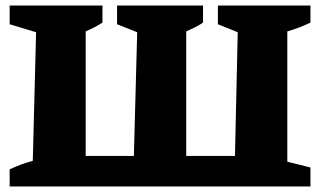

<svg xmlns="http://www.w3.org/2000/svg" viewBox="-20 -677 1165 697"><path d="M1107 -595Q1068 -576 1023 -563V-90L1107 -69V0H15V-62Q56 -82 99 -93L111 -560L15 -589V-657H352V-595Q324 -577 291 -563V-111H466L478 -560L405 -589V-657H717V-595Q704 -586 688 -578Q672 -570 656 -563V-111H833L843 -560L771 -589V-657H1107Z"/></svg>

Font: Piazzolla SC ExtraBold
Style: Regular
Weight: 800
Designer: Juan Pablo del Peral
Foundry: Huerta Tipografica
Version: Version 1.330